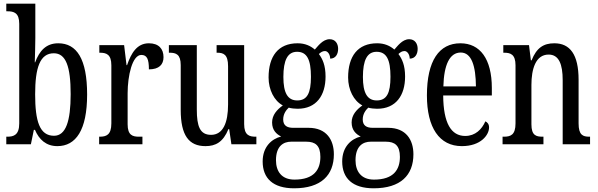

<svg xmlns="http://www.w3.org/2000/svg" viewBox="-20 -780 3232 1038"><path d="M290 10C390 10 451 -76 451 -269C451 -461 395 -546 295 -546C229 -546 193 -505 170 -443H168C169 -474 171 -539 171 -575V-760H14V-719H20C55 -719 84 -711 84 -651V-113C84 -50 54 -41 20 -41H14V0H147L163 -78H169C191 -26 229 10 290 10ZM272 -46C194 -46 170 -125 170 -270C170 -414 196 -492 271 -492C336 -492 362 -421 362 -271C362 -125 336 -46 272 -46Z M516 0H750V-41H731C697 -41 670 -49 670 -108V-276C670 -370 695 -483 744 -483C775 -483 785 -460 785 -405C840 -405 864 -431 864 -471C864 -516 838 -546 785 -546C720 -546 689 -492 667 -428H664L651 -536H517V-495H520C555 -495 582 -486 582 -427V-113C582 -50 554 -41 519 -41H516Z M1091 10C1145 10 1186 -11 1215 -82H1219L1231 0H1366V-41H1362C1328 -41 1300 -49 1300 -109V-536H1151V-495H1154C1188 -495 1213 -486 1213 -422V-215C1213 -117 1186 -51 1121 -51C1061 -51 1044 -97 1044 -188V-536H893V-495H897C932 -495 957 -486 957 -428V-186C957 -48 1001 10 1091 10Z M1570 238C1716 238 1785 167 1785 54C1785 -23 1746 -89 1648 -89H1565C1532 -89 1511 -101 1511 -134C1511 -164 1527 -185 1541 -198C1552 -194 1576 -192 1589 -192C1691 -192 1740 -265 1740 -366C1740 -427 1724 -461 1704 -488C1714 -497 1723 -504 1737 -504C1752 -504 1765 -485 1765 -463C1795 -463 1808 -488 1808 -516C1808 -544 1793 -568 1762 -568C1724 -568 1697 -528 1682 -512C1659 -532 1629 -546 1589 -546C1484 -546 1432 -476 1432 -361C1432 -295 1462 -235 1509 -210C1477 -187 1451 -158 1451 -118C1451 -75 1476 -54 1500 -42C1448 -29 1400 14 1400 93C1400 184 1456 238 1570 238ZM1587 -237C1535 -237 1512 -278 1512 -364C1512 -455 1535 -500 1586 -500C1640 -500 1661 -457 1661 -365C1661 -277 1641 -237 1587 -237ZM1572 191C1502 191 1472 146 1472 86C1472 8 1514 -14 1554 -14H1636C1685 -14 1712 7 1712 68C1712 136 1679 191 1572 191Z M2000 238C2146 238 2215 167 2215 54C2215 -23 2176 -89 2078 -89H1995C1962 -89 1941 -101 1941 -134C1941 -164 1957 -185 1971 -198C1982 -194 2006 -192 2019 -192C2121 -192 2170 -265 2170 -366C2170 -427 2154 -461 2134 -488C2144 -497 2153 -504 2167 -504C2182 -504 2195 -485 2195 -463C2225 -463 2238 -488 2238 -516C2238 -544 2223 -568 2192 -568C2154 -568 2127 -528 2112 -512C2089 -532 2059 -546 2019 -546C1914 -546 1862 -476 1862 -361C1862 -295 1892 -235 1939 -210C1907 -187 1881 -158 1881 -118C1881 -75 1906 -54 1930 -42C1878 -29 1830 14 1830 93C1830 184 1886 238 2000 238ZM2017 -237C1965 -237 1942 -278 1942 -364C1942 -455 1965 -500 2016 -500C2070 -500 2091 -457 2091 -365C2091 -277 2071 -237 2017 -237ZM2002 191C1932 191 1902 146 1902 86C1902 8 1944 -14 1984 -14H2066C2115 -14 2142 7 2142 68C2142 136 2109 191 2002 191Z M2477 10C2579 10 2624 -50 2624 -91C2624 -109 2615 -119 2604 -124C2585 -81 2550 -45 2495 -45C2419 -45 2377 -114 2376 -264H2639V-304C2639 -462 2575 -546 2469 -546C2354 -546 2288 -452 2288 -264C2288 -90 2355 10 2477 10ZM2553 -313H2377C2380 -430 2411 -496 2471 -496C2530 -496 2552 -422 2553 -313Z M2697 0H2918V-41H2913C2878 -41 2853 -48 2853 -108V-321C2853 -405 2875 -485 2946 -485C3002 -485 3022 -432 3022 -347V0H3170V-41H3166C3131 -41 3108 -50 3108 -113V-349C3108 -486 3061 -546 2977 -546C2919 -546 2881 -522 2854 -454H2850L2840 -536H2701V-495H2706C2740 -495 2767 -486 2767 -427V-113C2767 -50 2740 -41 2704 -41H2697Z"/></svg>

Font: Noto Serif Myanmar ExtCond
Style: Regular
Weight: 400
Width: 2
Designer: Ben Mitchell and the Monotype Design Team
Foundry: Monotype Imaging Inc.
Version: Version 2.106